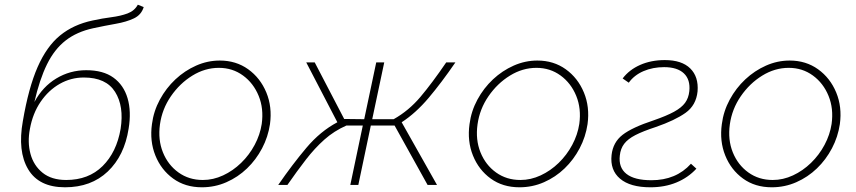

<svg xmlns="http://www.w3.org/2000/svg" viewBox="-20 -785 3635 815"><path d="M256 10Q145 10 99.5 -66.5Q54 -143 77 -271Q101 -412 139.5 -500Q178 -588 235 -634.5Q292 -681 373 -698Q414 -707 453 -712Q492 -717 521.5 -728Q551 -739 565 -765L590 -755Q580 -722 548.5 -707Q517 -692 471.5 -684Q426 -676 375 -665Q306 -650 258.5 -613Q211 -576 179.5 -512Q148 -448 126 -352Q161 -417 219 -452Q277 -487 346 -487Q418 -487 461.5 -455.5Q505 -424 521.5 -368Q538 -312 526 -239Q508 -124 437.5 -57Q367 10 256 10ZM261 -21Q356 -21 415.5 -80Q475 -139 492 -238Q507 -334 468.5 -395Q430 -456 336 -456Q281 -456 233.5 -429Q186 -402 152.5 -353Q119 -304 107 -238Q96 -181 109.5 -131.5Q123 -82 161 -51.5Q199 -21 261 -21Z M837 10Q766 10 715 -27Q664 -64 639.5 -125Q615 -186 625 -258Q632 -313 658.5 -362Q685 -411 724.5 -448Q764 -485 812.5 -506.5Q861 -528 913 -528Q982 -528 1033.5 -491Q1085 -454 1110.5 -392.5Q1136 -331 1126 -258Q1118 -204 1092.5 -155.5Q1067 -107 1028.5 -70Q990 -33 941 -11.5Q892 10 837 10ZM841 -21Q885 -21 927 -40.5Q969 -60 1003.5 -93.5Q1038 -127 1061 -170Q1084 -213 1091 -259Q1100 -324 1078 -378Q1056 -432 1011.5 -464.5Q967 -497 909 -497Q850 -497 796.5 -464Q743 -431 705.5 -376.5Q668 -322 659 -257Q650 -192 671.5 -138.5Q693 -85 737.5 -53Q782 -21 841 -21Z M1161 0Q1221 -87 1280.5 -157.5Q1340 -228 1412 -266L1280 -520H1316L1441 -280L1526 -279L1577 -520H1611L1560 -279H1651Q1715 -315 1764.5 -373.5Q1814 -432 1874 -520H1913Q1854 -434 1799.5 -369.5Q1745 -305 1685 -266L1835 0H1795L1655 -252H1554L1501 0H1467L1520 -252H1450Q1398 -229 1357 -192.5Q1316 -156 1278.5 -107.5Q1241 -59 1200 0Z M2185 10Q2114 10 2063 -27Q2012 -64 1987.5 -125Q1963 -186 1973 -258Q1980 -313 2006.5 -362Q2033 -411 2072.5 -448Q2112 -485 2160.5 -506.5Q2209 -528 2261 -528Q2330 -528 2381.5 -491Q2433 -454 2458.5 -392.5Q2484 -331 2474 -258Q2466 -204 2440.5 -155.5Q2415 -107 2376.5 -70Q2338 -33 2289 -11.5Q2240 10 2185 10ZM2189 -21Q2233 -21 2275 -40.5Q2317 -60 2351.5 -93.5Q2386 -127 2409 -170Q2432 -213 2439 -259Q2448 -324 2426 -378Q2404 -432 2359.5 -464.5Q2315 -497 2257 -497Q2198 -497 2144.5 -464Q2091 -431 2053.5 -376.5Q2016 -322 2007 -257Q1998 -192 2019.5 -138.5Q2041 -85 2085.5 -53Q2130 -21 2189 -21Z M2741 10Q2655 10 2612 -26.5Q2569 -63 2576 -127Q2582 -181 2622.5 -212.5Q2663 -244 2754 -274Q2809 -293 2841 -310.5Q2873 -328 2888 -348.5Q2903 -369 2906 -398Q2911 -447 2883 -473.5Q2855 -500 2799 -500Q2751 -500 2711.5 -483Q2672 -466 2649 -434L2623 -452Q2651 -489 2697.5 -509.5Q2744 -530 2802 -530Q2874 -530 2910 -494.5Q2946 -459 2941 -397Q2935 -338 2890 -306Q2845 -274 2764 -246Q2709 -228 2677 -211.5Q2645 -195 2629.5 -174.5Q2614 -154 2611 -125Q2605 -74 2639 -47Q2673 -20 2745 -20Q2850 -20 2913 -90L2936 -69Q2901 -31 2851.5 -10.5Q2802 10 2741 10Z M3256 10Q3185 10 3134 -27Q3083 -64 3058.5 -125Q3034 -186 3044 -258Q3051 -313 3077.5 -362Q3104 -411 3143.5 -448Q3183 -485 3231.5 -506.5Q3280 -528 3332 -528Q3401 -528 3452.5 -491Q3504 -454 3529.5 -392.5Q3555 -331 3545 -258Q3537 -204 3511.5 -155.5Q3486 -107 3447.5 -70Q3409 -33 3360 -11.5Q3311 10 3256 10ZM3260 -21Q3304 -21 3346 -40.5Q3388 -60 3422.5 -93.5Q3457 -127 3480 -170Q3503 -213 3510 -259Q3519 -324 3497 -378Q3475 -432 3430.5 -464.5Q3386 -497 3328 -497Q3269 -497 3215.5 -464Q3162 -431 3124.5 -376.5Q3087 -322 3078 -257Q3069 -192 3090.5 -138.5Q3112 -85 3156.5 -53Q3201 -21 3260 -21Z"/></svg>

Font: Raleway ExtraLight
Style: Italic
Weight: 200
Italic angle: -12°
Designer: Matt McInerney, Pablo Impallari, Rodrigo Fuenzalida
Foundry: Matt McInerney, Pablo Impallari, Rodrigo Fuenzalida
Version: Version 4.026